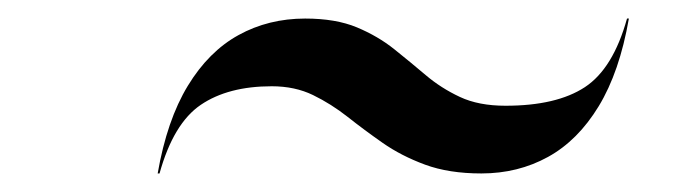

<svg xmlns="http://www.w3.org/2000/svg" viewBox="-20 -530 728 207"><path d="M499 -343Q464 -343 438.2 -352.5Q412.5 -362 392.5 -376Q372.5 -390 354.8 -404Q337 -418 317.5 -427.5Q298 -437 273 -437Q226 -437 196.5 -417Q167 -397 152 -343H150Q160 -400.5 182.5 -437.5Q205 -474.5 237.2 -492.2Q269.5 -510 309 -510Q342 -510 364.8 -500.5Q387.5 -491 405 -477Q422.5 -463 439 -449Q455.5 -435 475.8 -425.5Q496 -416 525 -416Q580 -416 610.5 -436Q641 -456 656 -510H658Q648 -452.5 625.5 -415.5Q603 -378.5 570.8 -360.8Q538.5 -343 499 -343Z"/></svg>

Font: Bodoni Moda 96pt
Style: Italic
Weight: 400
Italic angle: -13°
Version: Version 2.004